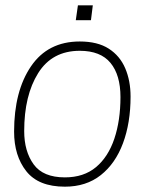

<svg xmlns="http://www.w3.org/2000/svg" viewBox="-20 -694 584 722"><path d="M322 -618H265L273 -674H329ZM224 8Q125 8 79 -50Q33 -108 33 -199Q33 -351 96.5 -444.5Q160 -538 280 -538Q347 -538 389 -511Q431 -484 451 -437Q471 -390 471 -331Q471 -232 442.5 -155.5Q414 -79 359 -35.5Q304 8 224 8ZM224 -27Q295 -27 341 -65.5Q387 -104 410 -172.5Q433 -241 433 -329Q433 -412 395.5 -457.5Q358 -503 280 -503Q176 -503 123.5 -419Q71 -335 71 -201Q71 -125 106.5 -76Q142 -27 224 -27Z"/></svg>

Font: Tanohe Sans ExtraLight
Style: Italic
Weight: 200
Designer: Village Type and Design LLC & Cristiano Sobral
Foundry: Cooper Hewitt Smithsonian Design Museum
Version: Version 1.00;September 29, 2021;FontCreator 13.0.0.2655 64-b